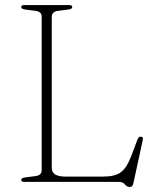

<svg xmlns="http://www.w3.org/2000/svg" viewBox="-20 -720 623 760"><path d="M251.5 -682.5 209.5 -677Q185 -674 185 -654V-54.5Q185 -21 239.5 -21H389Q435.5 -21 458.8 -38.5Q482 -56 500 -103.5L524.5 -168.5Q528.5 -179 537 -179Q548.5 -179 545 -165L507.5 7.5Q504.5 20 494.5 20Q482 20 474.5 10Q467 0 449.5 0H76.5Q64 0 64 -8Q64 -15.5 78.5 -17.5L120.5 -23Q145 -26 145 -46V-654Q145 -674 120.5 -677L78.5 -682.5Q64 -684.5 64 -692Q64 -700 76.5 -700H253.5Q266 -700 266 -692Q266 -684.5 251.5 -682.5Z"/></svg>

Font: Fraunces 9pt S000 Thin
Style: Regular
Weight: 100
Version: Version 1.000; ttfautohint (v1.8.3)